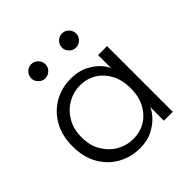

<svg xmlns="http://www.w3.org/2000/svg" viewBox="-166 -713 848 848"><g transform="rotate(-45 258.0 -289.5)"><path d="M392.5 0V-86Q389 -72.5 369.2 -49Q349.5 -25.5 314.8 -6.8Q280 12 232.5 12Q177 12 130.2 -13.8Q83.5 -39.5 55.2 -88.2Q27 -137 27 -205Q27 -273 55.2 -321.8Q83.5 -370.5 130.2 -396.5Q177 -422.5 232.5 -422.5Q280 -422.5 314.5 -404.8Q349 -387 369.2 -364Q389.5 -341 392 -325.5V-410.5H448V0ZM83.5 -205Q83.5 -153 106 -115.5Q128.5 -78 164.2 -58Q200 -38 239.5 -38Q283 -38 317 -58.5Q351 -79 370.8 -116.5Q390.5 -154 390.5 -205Q390.5 -256 370.8 -293.5Q351 -331 317 -351.8Q283 -372.5 239.5 -372.5Q200 -372.5 164.2 -352.2Q128.5 -332 106 -294.5Q83.5 -257 83.5 -205ZM346.5 -502.5Q328.5 -502.5 315.5 -515.8Q302.5 -529 302.5 -546.5Q302.5 -564.5 315.5 -577.8Q328.5 -591 346.5 -591Q364.5 -591 377.8 -577.8Q391 -564.5 391 -546.5Q391 -528.5 377.8 -515.5Q364.5 -502.5 346.5 -502.5ZM154.5 -502.5Q136.5 -502.5 123.5 -515.8Q110.5 -529 110.5 -546.5Q110.5 -564.5 123.5 -577.8Q136.5 -591 154.5 -591Q172.5 -591 185.8 -577.8Q199 -564.5 199 -546.5Q199 -528.5 185.8 -515.5Q172.5 -502.5 154.5 -502.5Z"/></g></svg>

Font: League Spartan Thin Light
Style: Regular
Weight: 300
Version: Version 2.002